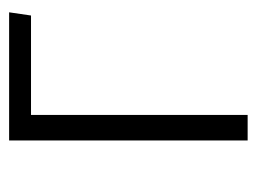

<svg xmlns="http://www.w3.org/2000/svg" viewBox="-91 -472 563 421"><g transform="rotate(-90 190.5 -261.5)"><path d="M93 0V-523H374L367 -475H149V0Z"/></g></svg>

Font: Fira Sans Condensed Light
Style: Regular
Weight: 300
Width: 3
Designer: bBox Type GmbH & Carrois Corporate GbR & Edenspiekermann AG
Foundry: bBox Type GmbH & Carrois Corporate GbR & Edenspiekermann AG
Version: Version 4.301